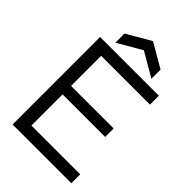

<svg xmlns="http://www.w3.org/2000/svg" viewBox="-250 -934 1024 1024"><g transform="rotate(45 262.0 -422.0)"><path d="M55 0V-660H498V-593H130V-366H451V-302H130V-67H498V0ZM134 -696V-765L270 -844L406 -765V-696L270 -775Z"/></g></svg>

Font: Bricolage Grotesque 48pt Light
Style: Regular
Weight: 300
Designer: Mathieu Triay
Foundry: Atelier Triay
Version: Version 1.000; ttfautohint (v1.8.4.7-5d5b);gftools[0.9.32]